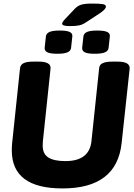

<svg xmlns="http://www.w3.org/2000/svg" viewBox="-20 -1047 752 1075"><path d="M330 8Q46 8 46 -205Q46 -215 46.5 -225.5Q47 -236 48 -246L92 -664Q94 -684 111.5 -693Q129 -702 166 -702H196Q267 -702 263 -663L220 -255Q220 -249 219.5 -243.5Q219 -238 219 -232Q219 -185 251 -165Q283 -145 346 -145Q480 -145 492 -256L535 -664Q536 -684 554 -693Q572 -702 609 -702H638Q709 -702 706 -663L661 -246Q634 8 330 8ZM511 -746Q471 -746 455 -754Q439 -762 440 -779L447 -843Q449 -860 467 -868Q485 -876 524 -876Q564 -876 580.5 -868Q597 -860 595 -843L588 -779Q586 -762 568 -754Q550 -746 511 -746ZM301 -746Q262 -746 245.5 -754Q229 -762 230 -779L237 -843Q239 -860 257 -868Q275 -876 314 -876Q354 -876 370.5 -868Q387 -860 385 -843L378 -779Q376 -762 358 -754Q340 -746 301 -746ZM374 -901Q347 -901 337.5 -904.5Q328 -908 328 -914Q328 -923 344 -940L398 -997Q414 -1014 434 -1020.5Q454 -1027 495 -1027Q536 -1027 554.5 -1024Q573 -1021 573 -1010Q573 -996 541 -974L460 -921Q442 -909 423.5 -905Q405 -901 374 -901Z"/></svg>

Font: Asap ExtraBold
Style: Italic
Weight: 800
Italic angle: -6°
Designer: Pablo Cosgaya
Foundry: Omnibus-Type
Version: Version 3.001; ttfautohint (v1.8.4.7-5d5b)